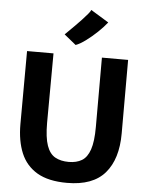

<svg xmlns="http://www.w3.org/2000/svg" viewBox="-65 -1068 868 1128"><g transform="rotate(5 369.0 -504.0)"><path d="M373 8Q262.5 8 196.2 -31.2Q130 -70.5 100.2 -142Q70.5 -213.5 70.5 -311.5L72 -743H228L226 -334Q226 -246.5 242.8 -199.2Q259.5 -152 292.2 -133.8Q325 -115.5 372.5 -115.5Q418 -115.5 449.5 -134.2Q481 -153 497.2 -200.5Q513.5 -248 513.5 -334V-743H668V-309Q668 -158 596.5 -75Q525 8 373 8ZM353 -803.5 283.5 -860Q287.5 -864 302.2 -878.5Q317 -893 337 -913Q357 -933 376.8 -954Q396.5 -975 410.5 -991.8Q424.5 -1008.5 427 -1016.5L532.5 -952Q511 -924.5 478.2 -893.2Q445.5 -862 411.5 -837Q377.5 -812 353 -803.5Z"/></g></svg>

Font: Merriweather Sans
Style: Bold
Weight: 700
Designer: Eben Sorkin
Foundry: Eben Sorkin
Version: Version 1.008; ttfautohint (v1.7.19-72a1) -l 8 -r 50 -G 200 